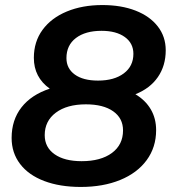

<svg xmlns="http://www.w3.org/2000/svg" viewBox="-20 -730 692 760"><path d="M598 -215Q598 -147 560.5 -96Q523 -45 455.5 -17.5Q388 10 300 10Q217 10 155 -13.5Q93 -37 59.5 -81Q26 -125 26 -184Q26 -255 65 -305Q104 -355 177 -379Q114 -424 114 -501Q114 -565 148.5 -612Q183 -659 244.5 -684.5Q306 -710 385 -710Q460 -710 516.5 -688Q573 -666 604.5 -625.5Q636 -585 636 -531Q636 -470 605 -425Q574 -380 516 -357Q556 -333 577 -297Q598 -261 598 -215ZM243 -500Q243 -459 276 -435Q309 -411 368 -411Q432 -411 470 -439.5Q508 -468 508 -517Q508 -559 474 -583.5Q440 -608 382 -608Q318 -608 280.5 -579.5Q243 -551 243 -500ZM467 -214Q467 -262 428 -289.5Q389 -317 320 -317Q245 -317 201 -284Q157 -251 157 -195Q157 -147 196 -119.5Q235 -92 303 -92Q379 -92 423 -124.5Q467 -157 467 -214Z"/></svg>

Font: Montserrat Alternates SemiBold
Style: Italic
Weight: 600
Italic angle: -11.3°
Designer: Julieta Ulanovsky
Foundry: Julieta Ulanovsky
Version: Version 7.200